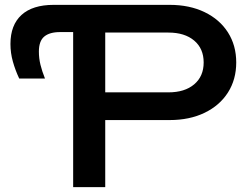

<svg xmlns="http://www.w3.org/2000/svg" viewBox="-20 -770 1016 790"><path d="M952 -513Q952 -443 918 -389.5Q884 -336 822 -306Q760 -276 678 -276H341V-390H673Q740 -390 779 -423Q818 -456 818 -513Q818 -570 779 -603Q740 -636 673 -636H354L413 -702V0H281V-702L336 -638H227Q184 -638 162 -619.5Q140 -601 140 -558Q140 -530 146.5 -503.5Q153 -477 165 -447H59Q43 -481 33 -516.5Q23 -552 23 -589Q23 -667 68.5 -708.5Q114 -750 201 -750H678Q760 -750 822 -720Q884 -690 918 -636.5Q952 -583 952 -513Z"/></svg>

Font: Unbounded Variable
Style: Regular
Weight: 400
Designer: Luke Prowse, Jean-Baptiste Morizot, Fátima Lázaro, Florian Runge
Foundry: NaN
Version: Version 1.600;FEAKit 1.0